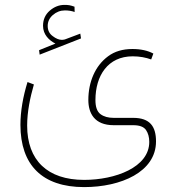

<svg xmlns="http://www.w3.org/2000/svg" viewBox="-20 -514 717 780"><path d="M138.7 -310.1 141.1 -292 309.1 -357.9 306.2 -377.4 250.5 -356.4C245.6 -354 241.2 -353 236.8 -352.5C235.4 -352.1 233.4 -352.1 231.4 -352.1C220.2 -352.1 207.5 -356.9 194.3 -367.2C180.7 -377 173.8 -390.6 173.8 -408.7C173.8 -425.8 180.7 -440.9 194.8 -453.1C209 -465.3 225.1 -471.7 243.7 -471.7C257.8 -471.7 271 -469.7 283.2 -465.3L282.7 -486.8C265.6 -492.7 258.8 -494.1 241.7 -494.1C220.2 -494.1 200.2 -486.3 182.1 -470.7C164.1 -455.1 154.8 -434.6 154.8 -409.2C154.8 -373.5 179.2 -350.1 205.1 -336.9ZM321.8 246.1C471.2 246.1 613.8 184.6 613.8 60.5C613.8 0.5 589.8 -35.2 521 -35.2H441.9C419.9 -35.2 401.9 -40 388.2 -50.3C374.5 -60.5 367.7 -79.6 367.7 -107.4C367.7 -207 418.5 -285.2 519 -285.2C547.9 -285.2 572.3 -280.3 594.2 -272.5L603 -296.4C580.1 -308.6 551.8 -314.9 518.1 -314.9C478.5 -314.9 445.8 -305.2 419.4 -285.6C366.2 -246.6 338.9 -180.2 338.9 -107.9C338.9 -55.2 362.8 -5.4 441.9 -5.4H521C546.9 -5.4 564 1 573.2 14.2C582 27.3 586.4 43.5 586.4 62.5C586.4 166 447.8 216.8 321.8 216.8C172.9 216.8 90.3 137.2 90.3 -3.9C90.3 -59.1 102.1 -116.7 117.7 -170.9L91.8 -180.7C73.7 -122.6 63 -62 63 -6.8C63 156.7 151.9 246.1 321.8 246.1Z"/></svg>

Font: Vazirmatn Thin
Style: Regular
Weight: 100
Designer: Saber Rastikerdar
Foundry: Saber Rastikerdar
Version: Version 33.003